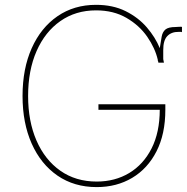

<svg xmlns="http://www.w3.org/2000/svg" viewBox="-20 -757 766 787"><path d="M629.3 -500Q628.6 -504.3 627.5 -508.5H626.4L626.8 -511.7Q615.8 -559.7 583.5 -606.4Q551.1 -653.1 498.2 -683.8Q445.3 -714.5 373.6 -714.5Q290.1 -714.5 227.5 -670.6Q164.8 -626.8 130 -547.8Q95.2 -468.8 95.2 -363.6Q95.2 -259.9 129.6 -180.8Q164.1 -101.6 227.3 -57.2Q290.5 -12.8 376.4 -12.8Q451.3 -12.8 509.6 -47.8Q567.8 -82.7 601.2 -148.4Q634.6 -214.1 634.9 -306.8H383.5V-329.5H657.7V-306.8Q657.7 -207.4 621.4 -136.5Q585.2 -65.7 521.7 -27.9Q458.1 9.9 376.4 9.9Q284.1 9.9 215.7 -37.1Q147.4 -84.2 109.9 -168.3Q72.4 -252.5 72.4 -363.6Q72.4 -475.5 110.1 -559.7Q147.7 -643.8 215.6 -690.5Q283.4 -737.2 373.6 -737.2Q442.8 -737.2 494.9 -711.3Q546.9 -685.4 581.9 -644.7Q616.8 -604 634.9 -559.7Q639.2 -587 642.6 -606.4Q646 -625.7 658 -636Q670.1 -646.3 700.3 -646.3Q703.5 -646.3 711.3 -647Q724.8 -648.1 725.9 -646.3V-625Q723.7 -627.1 713.1 -626.4Q682.5 -626.8 665.7 -609Q648.8 -591.3 649.1 -551.1V-514.6Q650.9 -507.1 652 -500Z"/></svg>

Font: Inter Thin BETA
Style: Regular
Weight: 100
Designer: Rasmus Andersson
Foundry: rsms
Version: Version 3.011;git-f93a4a705